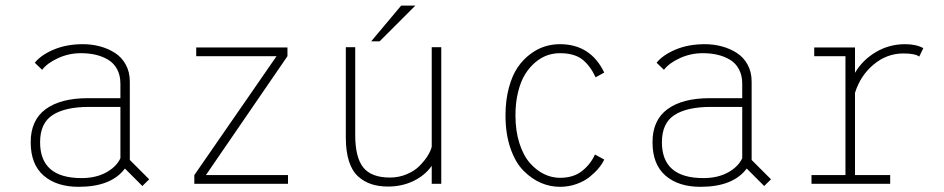

<svg xmlns="http://www.w3.org/2000/svg" viewBox="-20 -674 3460 704"><path d="M502 8 438 -56Q388 11 268.5 11Q187.5 11 140 -30.2Q92.5 -71.5 92.5 -152.5Q92.5 -233.5 147.5 -273.8Q202.5 -314 302 -314H421.5V-367Q421.5 -397.5 409.5 -420Q397.5 -442.5 376.5 -455Q355.5 -467.5 330.8 -473.2Q306 -479 276.5 -479Q232.5 -479 192.8 -460.8Q153 -442.5 134.5 -418L107.5 -444Q131 -473 177.8 -492.5Q224.5 -512 284 -512Q316.5 -512 346.5 -504Q376.5 -496 401.5 -480Q426.5 -464 441.2 -437Q456 -410 456 -375V-87.5L527 -16.5ZM279 -21Q332 -21 369.8 -42Q407.5 -63 421.5 -94V-282H306.5Q219 -282 173 -252.2Q127 -222.5 127 -152.5Q127 -21 279 -21Z M735 -32H1036V0H692.5V-32L994 -468H699.5V-500H1034V-468Z M1341 -522.5 1451 -653.5H1503L1372 -522.5ZM1403 10Q1368.5 10 1341.8 1.2Q1315 -7.5 1293 -27.2Q1271 -47 1259.5 -83Q1248 -119 1248 -170.5V-501H1282.5V-178.5Q1282.5 -97 1312 -60Q1341.5 -23 1410 -23Q1442 -23 1470.5 -34.8Q1499 -46.5 1517.2 -64.8Q1535.5 -83 1547.2 -101.2Q1559 -119.5 1563 -136V-501H1598V0H1563V-66Q1538 -30.5 1495.8 -10.2Q1453.5 10 1403 10Z M2195.5 -89Q2188.5 -73.5 2175.2 -57.5Q2162 -41.5 2142.2 -25.5Q2122.5 -9.5 2093.8 0.8Q2065 11 2033 11Q1997 11 1963.2 -3.5Q1929.5 -18 1899.8 -47.8Q1870 -77.5 1851.8 -130Q1833.5 -182.5 1833.5 -251Q1833.5 -306.5 1845.8 -352Q1858 -397.5 1877.8 -426.5Q1897.5 -455.5 1923.8 -475.2Q1950 -495 1977.2 -503.5Q2004.5 -512 2033 -512Q2145.5 -512 2195.5 -408L2164 -390.5Q2143 -435 2113.8 -457Q2084.5 -479 2033 -479Q2009 -479 1986.2 -471Q1963.5 -463 1942.2 -445Q1921 -427 1905 -401Q1889 -375 1879.5 -336.2Q1870 -297.5 1870 -251Q1870 -194 1884.5 -148.8Q1899 -103.5 1922.8 -76.5Q1946.5 -49.5 1974.8 -35.8Q2003 -22 2033 -22Q2083 -22 2114.5 -47.2Q2146 -72.5 2161.5 -107.5Z M2782 8 2718 -56Q2668 11 2548.5 11Q2467.5 11 2420 -30.2Q2372.5 -71.5 2372.5 -152.5Q2372.5 -233.5 2427.5 -273.8Q2482.5 -314 2582 -314H2701.5V-367Q2701.5 -397.5 2689.5 -420Q2677.5 -442.5 2656.5 -455Q2635.5 -467.5 2610.8 -473.2Q2586 -479 2556.5 -479Q2512.5 -479 2472.8 -460.8Q2433 -442.5 2414.5 -418L2387.5 -444Q2411 -473 2457.8 -492.5Q2504.5 -512 2564 -512Q2596.5 -512 2626.5 -504Q2656.5 -496 2681.5 -480Q2706.5 -464 2721.2 -437Q2736 -410 2736 -375V-87.5L2807 -16.5ZM2559 -21Q2612 -21 2649.8 -42Q2687.5 -63 2701.5 -94V-282H2586.5Q2499 -282 2453 -252.2Q2407 -222.5 2407 -152.5Q2407 -21 2559 -21Z M3115 -32H3244V0H2955.5V-32H3080V-468H2965.5V-500H3115V-407Q3143 -454.5 3191.8 -483.2Q3240.5 -512 3299 -512Q3339 -512 3365.5 -497.5L3350.5 -466.5Q3335.5 -478 3292.5 -478Q3231.5 -478 3183 -437.2Q3134.5 -396.5 3115 -333.5Z"/></svg>

Font: League Mono Narrow Thin
Style: Regular
Weight: 100
Width: 3
Designer: Tyler Finck
Foundry: The League of Moveable Type / Tyler Finck
Version: Version 2.210